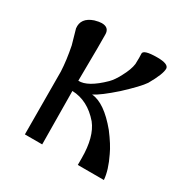

<svg xmlns="http://www.w3.org/2000/svg" viewBox="-119 -581 663 682"><g transform="rotate(30 213.0 -239.5)"><path d="M394 0H287V-28Q287 -115 252 -159Q203 -216 139 -218L141 0H70L69 -257Q67 -302 56 -357Q55 -361 39 -417Q34 -458 81 -474Q99 -479 109 -479Q140 -479 140 -450Q141 -434 139 -260Q178 -258 235 -314Q250 -329 264 -356Q282 -389 285 -413Q286 -444 285 -454Q282 -472 341 -472Q386 -472 388 -454Q389 -432 358 -378Q342 -354 287 -303Q234 -256 206 -242Q258 -238 320 -163Q352 -121 366 -90Q391 -39 394 0Z"/></g></svg>

Font: GFS Complutum
Style: Regular
Weight: 400
Designer: George D. Matthiopoulos
Foundry: George D. Matthiopoulos
Version: Version 1.000